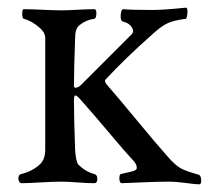

<svg xmlns="http://www.w3.org/2000/svg" viewBox="-20 -474 564 501"><path d="M417 -66Q437 -43 451.5 -35Q466 -27 499 -18Q504 -16 505 -4.5Q506 7 499 7Q491 7 465 3.5Q439 0 421 0Q393 0 347 2Q301 4 298 4Q292 4 291.5 -7.5Q291 -19 296 -20Q300 -21 306.5 -22.5Q313 -24 318 -25Q323 -26 327.5 -27.5Q332 -29 334.5 -31Q337 -33 337 -36Q337 -46 326 -57Q308 -76 263.5 -129Q219 -182 191 -213Q181 -225 176 -225Q173 -225 173 -210Q173 -167 176 -83Q178 -51 185 -44Q203 -26 226 -20Q234 -18 234 -7Q234 4 226 4Q207 4 182 2Q157 0 140 0Q119 0 86 2Q53 4 36 4Q32 4 29.5 -1.5Q27 -7 28.5 -13Q30 -19 36 -20Q67 -28 86 -47Q98 -60 98 -83V-375Q98 -389 83 -402Q62 -420 42 -425Q38 -426 38 -438Q38 -450 42 -450Q62 -450 91.5 -448.5Q121 -447 140 -447Q156 -447 181 -448.5Q206 -450 226 -450Q232 -450 231.5 -438Q231 -426 226 -425Q204 -422 187 -408Q176 -399 176 -375Q173 -292 173 -253Q173 -245 176 -245Q184 -245 191 -252L323 -384Q331 -392 324 -403Q317 -414 300 -418Q294 -420 295 -435Q296 -450 302 -450Q323 -448 377 -448Q408 -448 465 -454Q470 -454 469 -440Q468 -426 465 -425Q434 -421 417.5 -413.5Q401 -406 377 -384Q308 -323 255 -266Q252 -262 258 -254Q292 -215 338.5 -158.5Q385 -102 417 -66Z"/></svg>

Font: EB Garamond 12 All SC
Style: AllSC
Weight: 400
Version: Version 0.016 ; ttfautohint (v0.97) -l 8 -r 50 -G 200 -x 0 -